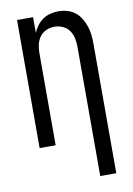

<svg xmlns="http://www.w3.org/2000/svg" viewBox="-102 -806 752 1085"><g transform="rotate(-10 274.0 -264.0)"><path d="M383 215V-530Q383 -554 377.5 -578Q372 -602 358 -621.5Q344 -641 321 -651Q298 -661 274 -661Q250 -661 227 -651Q204 -641 190 -621.5Q176 -602 170.5 -578Q165 -554 165 -530V0H73V-735H165V-645Q174 -667 188.5 -686Q203 -705 222 -718Q241 -731 264 -737Q287 -743 311 -743Q336 -743 361 -736Q386 -729 406 -713.5Q426 -698 439.5 -676Q453 -654 461 -630Q469 -606 472 -581Q475 -556 475 -530V215Z"/></g></svg>

Font: Iosevka Semi-Condensed Medium
Style: Regular
Weight: 500
Monospace: yes
Designer: Belleve Invis
Foundry: Belleve Invis
Version: Version 27.3.5